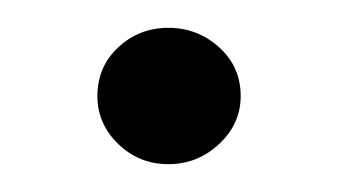

<svg xmlns="http://www.w3.org/2000/svg" viewBox="-20 -110 243 138"><path d="M101 8Q80 8 65 -6.5Q50 -21 50 -41Q50 -62 65 -76Q80 -90 101 -90Q122 -90 137.5 -76Q153 -62 153 -41Q153 -21 137.5 -6.5Q122 8 101 8Z"/></svg>

Font: Alumni Sans SemiBold
Style: Regular
Weight: 600
Designer: Robert E. Leuschke
Foundry: Robert E. Leuschke
Version: Version 1.018